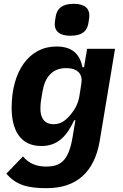

<svg xmlns="http://www.w3.org/2000/svg" viewBox="-20 -771 640 1003"><path d="M224.1 212C377.1 212 473 131 501.1 -35.9L581 -516H435L419 -420.1H410.9C397 -487.9 358 -528.1 274.9 -528.1C130 -528.1 40.8 -396 40.8 -208.1C40.8 -93 84.9 -8.2 196 -8.2C285.2 -8.2 329.9 -63.9 367.9 -143.1H373.9L359 -54C338.1 72.1 294 99.1 220.2 99.1C174 99.1 132.1 84.9 100.1 46.2L13.1 136C65 197.1 127.8 212 224.1 212ZM191.1 -202.1C191.1 -223 192.8 -239 195 -251.1L202.1 -293C214.1 -365.1 251.1 -415.1 324.9 -415.1C389.9 -415.1 413 -381 404.8 -333.1L394.2 -266C386 -218 361.2 -187.1 345.2 -168C321 -139.9 296.2 -122.2 259.9 -122.2C209.9 -122.2 191.1 -158 191.1 -202.1ZM266 -644.9C266 -610.1 288 -584.2 348 -584.2C408 -584.2 435 -608 441.8 -649.9C446 -674 446.7 -682.9 446.7 -690C446.7 -725.1 425.1 -751.1 365.1 -751.1C305 -751.1 278.1 -726.9 271 -685C267 -660.9 266 -652 266 -644.9Z"/></svg>

Font: Margiela Mono Italic Bold It
Style: Regular
Weight: 700
Designer: Mike Abbink, Paul van der Laan, Pieter van Rosmalen
Foundry: Bold Monday
Version: Version 2.003 2021